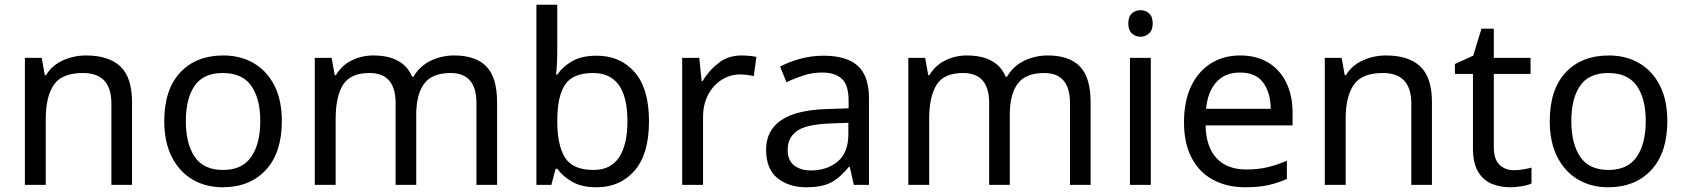

<svg xmlns="http://www.w3.org/2000/svg" viewBox="-20 -780 7108 810"><path d="M343 -546Q439 -546 488 -499.5Q537 -453 537 -349V0H450V-343Q450 -472 330 -472Q241 -472 207 -422Q173 -372 173 -278V0H85V-536H156L169 -463H174Q200 -505 246 -525.5Q292 -546 343 -546Z M1169 -269Q1169 -136 1101.5 -63Q1034 10 919 10Q848 10 792.5 -22.5Q737 -55 705 -117.5Q673 -180 673 -269Q673 -402 740 -474Q807 -546 922 -546Q995 -546 1050.5 -513.5Q1106 -481 1137.5 -419.5Q1169 -358 1169 -269ZM764 -269Q764 -174 801.5 -118.5Q839 -63 921 -63Q1002 -63 1040 -118.5Q1078 -174 1078 -269Q1078 -364 1040 -418Q1002 -472 920 -472Q838 -472 801 -418Q764 -364 764 -269Z M1896 -546Q1987 -546 2032 -499.5Q2077 -453 2077 -349V0H1990V-345Q1990 -472 1881 -472Q1803 -472 1769.5 -427Q1736 -382 1736 -296V0H1649V-345Q1649 -472 1539 -472Q1458 -472 1427 -422Q1396 -372 1396 -278V0H1308V-536H1379L1392 -463H1397Q1422 -505 1464.5 -525.5Q1507 -546 1555 -546Q1681 -546 1719 -456H1724Q1751 -502 1797.5 -524Q1844 -546 1896 -546Z M2331 -575Q2331 -541 2329.5 -511.5Q2328 -482 2326 -465H2331Q2354 -499 2394 -522Q2434 -545 2497 -545Q2597 -545 2657.5 -475.5Q2718 -406 2718 -268Q2718 -130 2657 -60Q2596 10 2497 10Q2434 10 2394 -13Q2354 -36 2331 -68H2324L2306 0H2243V-760H2331ZM2482 -472Q2397 -472 2364 -423Q2331 -374 2331 -271V-267Q2331 -168 2363.5 -115.5Q2396 -63 2484 -63Q2556 -63 2591.5 -116Q2627 -169 2627 -269Q2627 -472 2482 -472Z M3108 -546Q3123 -546 3140.5 -544.5Q3158 -543 3171 -540L3160 -459Q3147 -462 3131.5 -464Q3116 -466 3102 -466Q3061 -466 3025 -443.5Q2989 -421 2967.5 -380.5Q2946 -340 2946 -286V0H2858V-536H2930L2940 -438H2944Q2970 -482 3011 -514Q3052 -546 3108 -546Z M3454 -545Q3552 -545 3599 -502Q3646 -459 3646 -365V0H3582L3565 -76H3561Q3526 -32 3487.5 -11Q3449 10 3381 10Q3308 10 3260 -28.5Q3212 -67 3212 -149Q3212 -229 3275 -272.5Q3338 -316 3469 -320L3560 -323V-355Q3560 -422 3531 -448Q3502 -474 3449 -474Q3407 -474 3369 -461.5Q3331 -449 3298 -433L3271 -499Q3306 -518 3354 -531.5Q3402 -545 3454 -545ZM3480 -259Q3380 -255 3341.5 -227Q3303 -199 3303 -148Q3303 -103 3330.5 -82Q3358 -61 3401 -61Q3469 -61 3514 -98.5Q3559 -136 3559 -214V-262Z M4400 -546Q4491 -546 4536 -499.5Q4581 -453 4581 -349V0H4494V-345Q4494 -472 4385 -472Q4307 -472 4273.5 -427Q4240 -382 4240 -296V0H4153V-345Q4153 -472 4043 -472Q3962 -472 3931 -422Q3900 -372 3900 -278V0H3812V-536H3883L3896 -463H3901Q3926 -505 3968.5 -525.5Q4011 -546 4059 -546Q4185 -546 4223 -456H4228Q4255 -502 4301.5 -524Q4348 -546 4400 -546Z M4792 -737Q4812 -737 4827.5 -723.5Q4843 -710 4843 -681Q4843 -653 4827.5 -639Q4812 -625 4792 -625Q4770 -625 4755 -639Q4740 -653 4740 -681Q4740 -710 4755 -723.5Q4770 -737 4792 -737ZM4835 -536V0H4747V-536Z M5212 -546Q5281 -546 5330.5 -516Q5380 -486 5406.5 -431.5Q5433 -377 5433 -304V-251H5066Q5068 -160 5112.5 -112.5Q5157 -65 5237 -65Q5288 -65 5327.5 -74.5Q5367 -84 5409 -102V-25Q5368 -7 5328 1.5Q5288 10 5233 10Q5157 10 5098.5 -21Q5040 -52 5007.5 -113.5Q4975 -175 4975 -264Q4975 -352 5004.5 -415Q5034 -478 5087.5 -512Q5141 -546 5212 -546ZM5211 -474Q5148 -474 5111.5 -433.5Q5075 -393 5068 -321H5341Q5340 -389 5309 -431.5Q5278 -474 5211 -474Z M5827 -546Q5923 -546 5972 -499.5Q6021 -453 6021 -349V0H5934V-343Q5934 -472 5814 -472Q5725 -472 5691 -422Q5657 -372 5657 -278V0H5569V-536H5640L5653 -463H5658Q5684 -505 5730 -525.5Q5776 -546 5827 -546Z M6366 -62Q6386 -62 6407 -65.5Q6428 -69 6441 -73V-6Q6427 1 6401 5.5Q6375 10 6351 10Q6309 10 6273.5 -4.5Q6238 -19 6216 -55Q6194 -91 6194 -156V-468H6118V-510L6195 -545L6230 -659H6282V-536H6437V-468H6282V-158Q6282 -109 6305.5 -85.5Q6329 -62 6366 -62Z M7014 -269Q7014 -136 6946.5 -63Q6879 10 6764 10Q6693 10 6637.5 -22.5Q6582 -55 6550 -117.5Q6518 -180 6518 -269Q6518 -402 6585 -474Q6652 -546 6767 -546Q6840 -546 6895.5 -513.5Q6951 -481 6982.5 -419.5Q7014 -358 7014 -269ZM6609 -269Q6609 -174 6646.5 -118.5Q6684 -63 6766 -63Q6847 -63 6885 -118.5Q6923 -174 6923 -269Q6923 -364 6885 -418Q6847 -472 6765 -472Q6683 -472 6646 -418Q6609 -364 6609 -269Z"/></svg>

Font: Noto Music
Style: Regular
Weight: 400
Designer: Monotype Design Team, Benjamin Yang
Foundry: Monotype Imaging Inc.
Version: Version 2.002; ttfautohint (v1.8.4.7-5d5b)